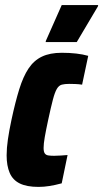

<svg xmlns="http://www.w3.org/2000/svg" viewBox="-20 -725 405 753"><path d="M131 8Q85 8 57.5 -5.5Q30 -19 18 -47Q6 -75 6 -116Q6 -144 11 -178.5Q16 -213 25 -255Q40 -325 55.5 -375Q71 -425 92 -456.5Q113 -488 144.5 -503Q176 -518 222 -518Q253 -518 279 -515Q305 -512 326 -506L302 -393Q289 -395 275.5 -395.5Q262 -396 251 -396Q234 -396 222.5 -393Q211 -390 203 -376.5Q195 -363 187.5 -334.5Q180 -306 169 -255Q160 -213 155.5 -187Q151 -161 151 -145Q151 -130 155.5 -123.5Q160 -117 169 -115.5Q178 -114 192 -114Q204 -114 218 -115Q232 -116 245 -117L222 -6Q196 1 174 4.5Q152 8 131 8ZM159 -560 160 -565 222 -705H365L364 -700L281 -560Z"/></svg>

Font: Saira Condensed Black
Style: Italic
Weight: 900
Width: 3
Italic angle: -12°
Designer: Hector Gatti with collaboration of the Omnibus-Type team
Foundry: Omnibus-Type
Version: Version 1.101